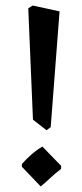

<svg xmlns="http://www.w3.org/2000/svg" viewBox="-20 -673 296 693"><path d="M148 -203 99 -241 82 -643 98 -653 195 -632 163 -214ZM127 0 59 -71V-81Q74 -98 92.5 -114.5Q111 -131 133 -144L201 -74L200 -63Q180 -48 162 -31Q144 -14 127 0Z"/></svg>

Font: Jaini
Style: Regular
Weight: 400
Designer: Maithili Shingre, Girish Dalvi (Devanagari), Taresh Vohra (Latin)
Foundry: Ek Type
Version: Version 2.000; ttfautohint (v1.8.4.7-5d5b)